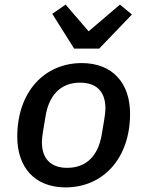

<svg xmlns="http://www.w3.org/2000/svg" viewBox="-20 -802 640 834"><path d="M265 12C426 12 545 -112 545 -308C545 -440 470 -528 335 -528C174 -528 55 -404 55 -208C55 -76 130 12 265 12ZM272 -73C204 -73 162 -109 162 -185C162 -197 164 -213 167 -232L178 -298C193 -389 244 -443 328 -443C396 -443 438 -407 438 -331C438 -319 436 -303 433 -284L422 -218C407 -127 356 -73 272 -73ZM411 -591 553 -739 501 -782 365 -666 265 -782 207 -742 302 -591Z"/></svg>

Font: IBM Mono Medium
Style: Italic
Weight: 500
Italic angle: -9°
Monospace: yes
Designer: Mike Abbink, Paul van der Laan, Pieter van Rosmalen
Foundry: Bold Monday
Version: Version 2.3